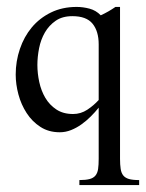

<svg xmlns="http://www.w3.org/2000/svg" viewBox="-20 -367 418 549"><path d="M207 162.1V147.9Q225.1 147.9 236.1 145Q247.1 142.1 252.9 135Q258.8 127.9 260.5 116.2Q262.2 104.5 262.2 86.9V-59.1Q252 -46.4 239.5 -33.9Q227.1 -21.5 213.1 -11.5Q199.2 -1.5 183.3 4.9Q167.5 11.2 150.9 11.2Q119.1 11.2 95.5 -4.2Q71.8 -19.5 56.2 -43.7Q40.5 -67.9 32.7 -96.9Q24.9 -126 24.9 -153.8Q24.9 -191.9 36.9 -227.1Q48.8 -262.2 71 -288.8Q93.3 -315.4 125.7 -331.3Q158.2 -347.2 199.2 -347.2Q217.3 -347.2 235.8 -342.3Q254.4 -337.4 268.1 -323.2Q290.5 -333.5 310.1 -347.2H323.2V86.9Q323.2 104 325 115.7Q326.7 127.4 332.3 134.5Q337.9 141.6 348.6 144.8Q359.4 147.9 377.9 147.9V162.1ZM262.2 -240.2Q262.2 -277.8 244.6 -299.3Q227.1 -320.8 187 -320.8Q158.2 -320.8 139.2 -307.6Q120.1 -294.4 108.4 -274.2Q96.7 -253.9 91.8 -229.2Q86.9 -204.6 86.9 -181.2Q86.9 -157.2 92.3 -132.3Q97.7 -107.4 109.6 -87.2Q121.6 -66.9 141.1 -54Q160.6 -41 189 -41Q210.9 -41 229.5 -53.2Q248 -65.4 262.2 -81.1Z"/></svg>

Font: Scheherazade Rohingya
Style: Regular
Weight: 400
Designer: SIL International
Foundry: SIL International
Version: Version 2.000 (build 440/429)